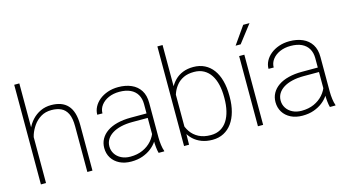

<svg xmlns="http://www.w3.org/2000/svg" viewBox="-83 -1068 2533 1396"><g transform="rotate(-15 1184.0 -370.0)"><path d="M119.6 -750V0H81.1V-750ZM112.3 -304.7 93.3 -327.1Q97.7 -369.1 114 -407.2Q130.4 -445.3 157.5 -474.6Q184.6 -503.9 220.9 -521Q257.3 -538.1 301.3 -538.1Q340.8 -538.1 372.1 -527.1Q403.3 -516.1 425 -492.7Q446.8 -469.2 458 -432.4Q469.2 -395.5 469.2 -342.8V0H430.7V-342.8Q430.7 -405.3 413.6 -439.7Q396.5 -474.1 366 -488.3Q335.4 -502.4 294.9 -502.4Q248 -502.4 214.1 -481.7Q180.2 -460.9 158.2 -429.4Q136.2 -397.9 124.8 -364.3Q113.3 -330.6 112.3 -304.7Z M956.5 -97.2V-370.1Q956.5 -411.6 939 -441.4Q921.4 -471.2 887.7 -487.1Q854 -502.9 805.2 -502.9Q759.8 -502.9 723.9 -487.1Q688 -471.2 667.5 -443.8Q647 -416.5 647 -382.8L607.9 -383.3Q607.9 -413.6 622.3 -441.4Q636.7 -469.2 663.3 -491Q689.9 -512.7 726.3 -525.4Q762.7 -538.1 806.2 -538.1Q861.8 -538.1 904.5 -519.3Q947.3 -500.5 971.2 -462.9Q995.1 -425.3 995.1 -369.1V-108.4Q995.1 -80.1 999 -51.3Q1002.9 -22.5 1009.8 -4.9V0H967.3Q961.9 -18.6 959.2 -45.4Q956.5 -72.3 956.5 -97.2ZM969.2 -299.8 970.2 -266.1H841.3Q792.5 -266.1 753.9 -256.8Q715.3 -247.6 688.5 -230.5Q661.6 -213.4 647.5 -189.9Q633.3 -166.5 633.3 -137.2Q633.3 -106.9 649.4 -81.5Q665.5 -56.2 694.8 -41.3Q724.1 -26.4 762.7 -26.4Q815.4 -26.4 856.2 -44.7Q897 -63 924.8 -94.5Q952.6 -126 965.3 -167.5L982.4 -139.2Q974.1 -113.3 956.5 -86.9Q939 -60.5 911.1 -38.8Q883.3 -17.1 845.7 -3.7Q808.1 9.8 760.3 9.8Q710 9.8 672.6 -9Q635.3 -27.8 614.7 -60.8Q594.2 -93.8 594.2 -136.2Q594.2 -172.9 610.8 -203.1Q627.4 -233.4 658.9 -255.1Q690.4 -276.9 735.6 -288.3Q780.8 -299.8 837.4 -299.8Z M1158.7 -750H1197.8V-102.5L1196.3 0H1158.7ZM1571.8 -269.5V-259.3Q1571.8 -199.2 1558.3 -149.9Q1544.9 -100.6 1519.3 -64.9Q1493.7 -29.3 1456.5 -9.8Q1419.4 9.8 1372.1 9.8Q1326.7 9.8 1290.8 -3.9Q1254.9 -17.6 1229 -41.7Q1203.1 -65.9 1187.3 -97.9Q1171.4 -129.9 1165 -166.5V-348.6Q1173.3 -390.1 1189.9 -424.6Q1206.5 -459 1231.9 -484.6Q1257.3 -510.3 1292.2 -524.2Q1327.1 -538.1 1371.1 -538.1Q1418.9 -538.1 1456.3 -519.3Q1493.7 -500.5 1519.3 -465.6Q1544.9 -430.7 1558.3 -381.1Q1571.8 -331.5 1571.8 -269.5ZM1532.2 -259.3V-269.5Q1532.2 -319.3 1522.5 -361.8Q1512.7 -404.3 1492.4 -435.5Q1472.2 -466.8 1440.9 -484.4Q1409.7 -502 1367.2 -502Q1320.3 -502 1288.3 -486.6Q1256.3 -471.2 1236.1 -446.8Q1215.8 -422.4 1204.3 -394.3Q1192.9 -366.2 1187.5 -341.3V-168.9Q1196.3 -130.4 1218.5 -97.9Q1240.7 -65.4 1278.1 -45.9Q1315.4 -26.4 1368.2 -26.4Q1410.2 -26.4 1441.2 -43.9Q1472.2 -61.5 1492.2 -92.8Q1512.2 -124 1522.2 -166.5Q1532.2 -209 1532.2 -259.3Z M1753.9 -528.3V0H1714.8V-528.3ZM1709.5 -607.9 1802.2 -740.2H1849.6L1747.6 -607.9Z M2245.6 -97.2V-370.1Q2245.6 -411.6 2228 -441.4Q2210.4 -471.2 2176.8 -487.1Q2143.1 -502.9 2094.2 -502.9Q2048.8 -502.9 2012.9 -487.1Q1977.1 -471.2 1956.5 -443.8Q1936 -416.5 1936 -382.8L1897 -383.3Q1897 -413.6 1911.4 -441.4Q1925.8 -469.2 1952.4 -491Q1979 -512.7 2015.4 -525.4Q2051.8 -538.1 2095.2 -538.1Q2150.9 -538.1 2193.6 -519.3Q2236.3 -500.5 2260.3 -462.9Q2284.2 -425.3 2284.2 -369.1V-108.4Q2284.2 -80.1 2288.1 -51.3Q2292 -22.5 2298.8 -4.9V0H2256.3Q2251 -18.6 2248.3 -45.4Q2245.6 -72.3 2245.6 -97.2ZM2258.3 -299.8 2259.3 -266.1H2130.4Q2081.5 -266.1 2043 -256.8Q2004.4 -247.6 1977.5 -230.5Q1950.7 -213.4 1936.5 -189.9Q1922.4 -166.5 1922.4 -137.2Q1922.4 -106.9 1938.5 -81.5Q1954.6 -56.2 1983.9 -41.3Q2013.2 -26.4 2051.8 -26.4Q2104.5 -26.4 2145.3 -44.7Q2186 -63 2213.9 -94.5Q2241.7 -126 2254.4 -167.5L2271.5 -139.2Q2263.2 -113.3 2245.6 -86.9Q2228 -60.5 2200.2 -38.8Q2172.4 -17.1 2134.8 -3.7Q2097.2 9.8 2049.3 9.8Q1999 9.8 1961.7 -9Q1924.3 -27.8 1903.8 -60.8Q1883.3 -93.8 1883.3 -136.2Q1883.3 -172.9 1899.9 -203.1Q1916.5 -233.4 1948 -255.1Q1979.5 -276.9 2024.7 -288.3Q2069.8 -299.8 2126.5 -299.8Z"/></g></svg>

Font: Roboto ExtraLight
Style: Regular
Weight: 250
Designer: Christian Robertson
Foundry: Google
Version: Version 3.009; 2024